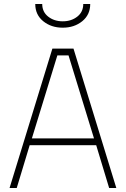

<svg xmlns="http://www.w3.org/2000/svg" viewBox="-20 -944 632 964"><path d="M28 0 243 -700H349L564 0H528L463 -215H129L64 0ZM268 -666 140 -249H452L324 -666ZM157 -924H192Q192 -884 222 -860.5Q252 -837 295 -837Q338 -837 368 -860.5Q398 -884 398 -924H433Q433 -870 393 -837.5Q353 -805 295 -805Q237 -805 197 -837.5Q157 -870 157 -924Z"/></svg>

Font: Titillium Web
Style: Thin
Weight: 200
Version: Version 1.001;PS 57.000;hotconv 1.0.70;makeotf.lib2.5.55311